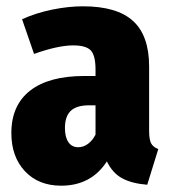

<svg xmlns="http://www.w3.org/2000/svg" viewBox="-20 -571 539 609"><path d="M482 -98 447 15Q398 11 367.5 -5.5Q337 -22 319 -59Q269 18 174 18Q102 18 59 -28Q16 -74 16 -149Q16 -237 75.5 -283.5Q135 -330 248 -330H283V-350Q283 -395 268 -411Q253 -427 212 -427Q164 -427 88 -400L50 -510Q94 -530 145.5 -540.5Q197 -551 243 -551Q351 -551 402 -504.5Q453 -458 453 -360V-156Q453 -129 459 -117Q465 -105 482 -98ZM283 -144V-237H263Q223 -237 204.5 -219.5Q186 -202 186 -165Q186 -136 197 -120Q208 -104 228 -104Q245 -104 259.5 -115Q274 -126 283 -144Z"/></svg>

Font: Fira Sans Condensed ExtraBold
Style: Regular
Weight: 800
Width: 3
Designer: Carrois Corporate & Edenspiekermann AG
Foundry: Carrois Corporate GbR & Edenspiekermann AG
Version: Version 4.203